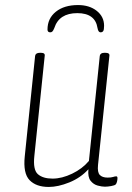

<svg xmlns="http://www.w3.org/2000/svg" viewBox="-20 -733 523 760"><path d="M173 7Q123 7 97 -20Q71 -47 78 -114L119 -512Q121 -524 138 -524H142Q159 -524 157 -512L116 -116Q110 -61 130 -43.5Q150 -26 188 -26Q225 -26 265.5 -45.5Q306 -65 332 -96L375 -512Q377 -524 393 -524H397Q415 -524 413 -512L368 -80Q365 -51 375 -40.5Q385 -30 406 -30Q420 -30 427.5 -32.5Q435 -35 440 -35Q445 -35 445 -28Q445 -21 443 -13.5Q441 -6 438 -3Q434 1 420 3.5Q406 6 395 6Q383 6 366.5 1.5Q350 -3 338.5 -17.5Q327 -32 330 -63Q299 -29 254.5 -11Q210 7 173 7ZM289 -713Q334 -713 363 -690Q392 -667 392 -631Q392 -615 388.5 -610Q385 -605 378 -605Q369 -605 366 -622Q357 -681 286 -681Q214 -681 195 -622Q191 -612 187.5 -608.5Q184 -605 179 -605Q168 -605 168 -616Q168 -660 201 -686.5Q234 -713 289 -713Z"/></svg>

Font: Asap Condensed Condensed Thin
Style: Italic
Weight: 100
Width: 3
Italic angle: -6°
Designer: Pablo Cosgaya
Foundry: Omnibus-Type
Version: Version 3.001; ttfautohint (v1.8.4.7-5d5b)